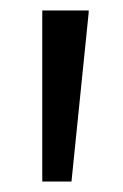

<svg xmlns="http://www.w3.org/2000/svg" viewBox="-20 -828 235 368"><path d="M150 -808V-804L117 -480H61V-808Z"/></svg>

Font: Encode Sans Narrow
Style: Medium
Weight: 500
Designer: Pablo Impallari, Andres Torresi
Foundry: Pablo Impallari, Andres Torresi
Version: Version 1.000; ttfautohint (v1.00) -l 8 -r 50 -G 200 -x 14 -